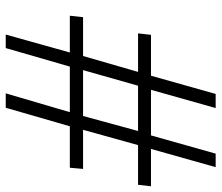

<svg xmlns="http://www.w3.org/2000/svg" viewBox="-70 -684 754 653"><g transform="rotate(90 306.5 -357.0)"><path d="M97 0 158 -218H33L38 -263H170L224 -450H93L98 -494H237L299 -714H347L285 -494H440L502 -714H548L486 -494H613L608 -450H473L421 -263H554L550 -218H409L346 0H297L361 -218H206L143 0ZM218 -263H374L425 -450H271Z"/></g></svg>

Font: Noto Sans Display Light
Style: Italic
Weight: 300
Italic angle: -12°
Designer: Monotype Design Team
Foundry: Monotype Imaging Inc.
Version: Version 2.003